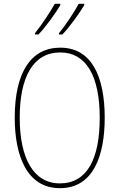

<svg xmlns="http://www.w3.org/2000/svg" viewBox="-20 -973 624 1003"><path d="M420 -946V-953H391C371 -915 323 -841 288 -800V-793H306C345 -833 400 -911 420 -946ZM295 -946V-953H266C245 -915 199 -844 163 -800V-793H181C220 -833 275 -911 295 -946ZM527 -358C527 -576 457 -724 295 -724C141 -724 57 -594 57 -358C57 -164 118 10 293 10C467 10 527 -158 527 -358ZM83 -358C83 -569 152 -699 295 -699C430 -699 501 -576 501 -358C501 -141 434 -15 293 -15C155 -15 83 -146 83 -358Z"/></svg>

Font: Noto Sans Hebrew Condensed Thin
Style: Regular
Weight: 100
Width: 3
Designer: Monotype Design Team
Foundry: Monotype Imaging Inc.
Version: Version 2.004